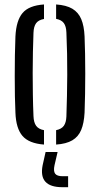

<svg xmlns="http://www.w3.org/2000/svg" viewBox="-20 -626 438 840"><path d="M47.5 -133Q46 -163.5 45.2 -205.2Q44.5 -247 44.5 -293Q44.5 -339 45.2 -384.2Q46 -429.5 47.5 -466.5Q51 -536.5 78.8 -569.2Q106.5 -602 172.5 -606.5V-543Q148 -538.5 137.8 -524.2Q127.5 -510 126.5 -482.5Q125 -442.5 124 -398Q123 -353.5 123 -306.5Q123 -259.5 123.8 -211.8Q124.5 -164 126.5 -118Q127.5 -90.5 138 -75.8Q148.5 -61 172.5 -56.5V6.5Q106.5 1.5 78.2 -31.5Q50 -64.5 47.5 -133ZM225.5 6.5V-56.5Q249.5 -61.5 259.5 -76Q269.5 -90.5 270.5 -116.5Q272 -162 273 -207.2Q274 -252.5 274.2 -298.2Q274.5 -344 273.5 -390.5Q272.5 -437 270.5 -484Q269.5 -511 259.2 -525Q249 -539 225.5 -543.5V-606.5Q270 -603.5 296.5 -587.8Q323 -572 335.5 -542.2Q348 -512.5 350 -466.5Q351.5 -432.5 352.2 -390.5Q353 -348.5 353 -303.8Q353 -259 352.2 -215Q351.5 -171 350 -133Q347.5 -87 335.2 -57.5Q323 -28 296.5 -12.2Q270 3.5 225.5 6.5ZM278 193H253Q200.5 193 178.8 169.2Q157 145.5 166.5 97L179.5 39H232L218.5 97Q213 122.5 221.2 133.8Q229.5 145 254 145H278Z"/></svg>

Font: Big Shoulders Stencil Text Thin
Style: Regular
Weight: 400
Version: Version 2.001